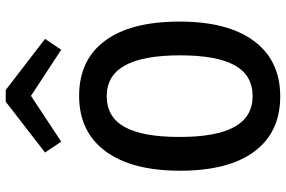

<svg xmlns="http://www.w3.org/2000/svg" viewBox="-180 -780 975 654"><g transform="rotate(-90 307.0 -452.5)"><path d="M308 -670Q430 -670 495.5 -582Q561 -494 561 -328Q561 -163 494.5 -74Q428 15 306 15Q184 15 118.5 -73Q53 -161 53 -326Q53 -491 119.5 -580.5Q186 -670 308 -670ZM307 -576Q236 -576 202 -515Q168 -454 168 -328Q168 -202 202.5 -140.5Q237 -79 307 -79Q378 -79 412 -140Q446 -201 446 -326Q446 -452 411.5 -514Q377 -576 307 -576ZM152 -731 115 -786 288 -920H328L502 -786L465 -731L308 -834Z"/></g></svg>

Font: Intel One Mono Medium
Style: Regular
Weight: 500
Monospace: yes
Designer: Fred Shallcrass
Foundry: Frere-Jones Type LLC
Version: Version 1.400;hotconv 1.1.0;makeotfexe 2.6.0;FJTRelease1.4